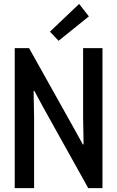

<svg xmlns="http://www.w3.org/2000/svg" viewBox="-20 -967 602 987"><path d="M55.7 0V-719.7H129.4L361.8 -304.2L405.8 -224.6H409.7L407.2 -364.3V-719.7H506.8V0H433.6L201.2 -417L156.7 -499.5H152.8L155.3 -357.9V0ZM281.2 -757.3 236.8 -804.2 386.7 -946.8 437 -882.8Z"/></svg>

Font: Reddit Mono Medium
Style: Regular
Weight: 500
Monospace: yes
Designer: Stephen Hutchings
Foundry: Reddit
Version: Version 1.014